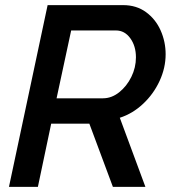

<svg xmlns="http://www.w3.org/2000/svg" viewBox="-20 -730 677 750"><path d="M15 0 166 -710H461Q513 -710 550.5 -682.5Q588 -655 607.5 -611Q627 -567 627 -518Q627 -465 603.5 -414Q580 -363 539 -324.5Q498 -286 448 -270L548 0H421L329 -247H180L128 0ZM382 -346Q416 -346 445.5 -369.5Q475 -393 493 -429.5Q511 -466 511 -506Q511 -550 489 -580.5Q467 -611 433 -611H258L201 -346Z"/></svg>

Font: Raleway SemiBold
Style: Italic
Weight: 600
Italic angle: -12°
Designer: Matt McInerney, Pablo Impallari, Rodrigo Fuenzalida
Foundry: Matt McInerney, Pablo Impallari, Rodrigo Fuenzalida
Version: Version 4.026